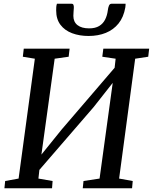

<svg xmlns="http://www.w3.org/2000/svg" viewBox="-20 -1002 814 1022"><path d="M3.5 0 7.5 -38.5 79 -51.5 165.5 -689.5 101.5 -700 106.5 -743H350.5L345.5 -700L271 -689.5L195 -140L176.5 -149.5L308.5 -313L619.5 -675.5L585 -595L595.5 -689.5L524.5 -700L530 -743H774L769 -700L699.5 -689.5L614 -51.5L686.5 -38.5L683 0H420.5L424.5 -38.5L510 -51.5L585.5 -601L606.5 -594.5L478 -431.5L160.5 -64L193.5 -131.5L184.5 -51.5L260 -38.5L257 0ZM361.5 -982Q369 -982 371.2 -975.5Q373.5 -969 373 -960Q372.5 -951 371.5 -939Q370.5 -927 370.5 -917.5Q370.5 -885.5 392.5 -868.2Q414.5 -851 454.5 -851Q487 -851 507.8 -863.5Q528.5 -876 539.5 -897.8Q550.5 -919.5 554 -947.5Q555.5 -961 559.8 -971.5Q564 -982 573.5 -982H648.5Q648.5 -978 648.2 -973.8Q648 -969.5 647 -962Q638 -910.5 611 -877Q584 -843.5 543.2 -827Q502.5 -810.5 451.5 -810.5Q403 -810.5 363.8 -825.2Q324.5 -840 301.8 -870Q279 -900 279 -946.5Q279 -955.5 279.5 -964.2Q280 -973 283 -982Z"/></svg>

Font: Merriweather 24pt
Style: Italic
Weight: 400
Italic angle: -7.8°
Designer: Eben Sorkin
Foundry: Eben Sorkin
Version: Version 2.101